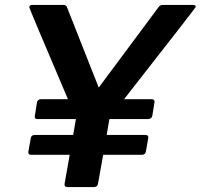

<svg xmlns="http://www.w3.org/2000/svg" viewBox="-20 -754 809 774"><path d="M360 0H251Q240 0 240 -11L261 -130H105Q94 -130 94 -141L104 -197Q106 -209 119 -210H275L286 -274H130Q120 -274 120 -284L129 -341Q131 -353 144 -354H254Q98 -720 98 -725Q99 -734 110 -734H236Q247 -734 250 -725L378 -401L619 -725Q625 -734 635 -734H759Q769 -734 769 -726Q769 -723 480 -354H592Q603 -354 603 -343L594 -287Q591 -275 578 -274H421L410 -210H567Q578 -210 578 -199L568 -143Q566 -131 553 -130H396L375 -13Q373 -1 360 0Z"/></svg>

Font: YamahaIndonesia935. App
Style: Bold Italic
Weight: 700
Italic angle: -10°
Designer: Dalton Maag Ltd
Foundry: Dalton Maag Ltd
Version: Version 1.002; January 01, 2024; Regular/Italic